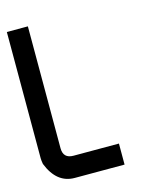

<svg xmlns="http://www.w3.org/2000/svg" viewBox="-91 -621 525 680"><g transform="rotate(-15 171.0 -281.0)"><path d="M0 -561.5H77.1V-114.7Q77.1 -77.1 114.7 -77.1H281.2V0H98.6Q32.7 0 2.4 -77.1Q0 -90.3 0 -98.6Z"/></g></svg>

Font: Kadhim
Style: Regular
Weight: 400
Designer: Developer/ Husham Jawad
Version: Version 1.00;December 29, 2020;FontCreator 13.0.0.2683 32-bi